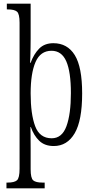

<svg xmlns="http://www.w3.org/2000/svg" viewBox="-20 -780 509 1040"><path d="M15 240V209H21Q58 209 72 196.5Q86 184 86 134V-657Q86 -705 72 -717Q58 -729 22 -729H17V-760H146V-569Q146 -547 145.5 -521.5Q145 -496 144.5 -473.5Q144 -451 143 -440H146Q163 -487 192 -516.5Q221 -546 269 -546Q345 -546 385 -481.5Q425 -417 425 -274Q425 -127 384.5 -58Q344 11 271 11Q222 11 192.5 -17.5Q163 -46 147 -92H145Q145 -80 145.5 -47.5Q146 -15 146 24V137Q146 185 160 197Q174 209 210 209H222V240ZM260 -31Q316 -31 340 -96.5Q364 -162 364 -276Q364 -391 339 -448Q314 -505 259 -505Q199 -505 172.5 -444Q146 -383 146 -274Q146 -162 170.5 -96.5Q195 -31 260 -31Z"/></svg>

Font: Noto Serif Sinhala ExtraCondensed Light
Style: Regular
Weight: 300
Width: 2
Designer: Jelle Bosma - Monotype Design Team
Foundry: Monotype Imaging Inc.
Version: Version 2.007; ttfautohint (v1.8.4.7-5d5b)